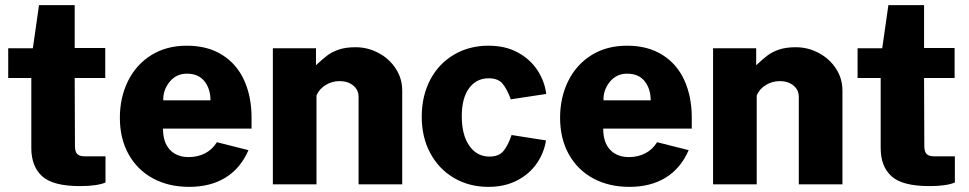

<svg xmlns="http://www.w3.org/2000/svg" viewBox="-20 -718 3775 748"><path d="M271 -414 272 -149Q272 -126 281.5 -117.5Q291 -109 309 -109H391V-7Q358 7 292 7Q186 7 144 -31.5Q102 -70 102 -141V-414H12V-530H108L132 -698H271V-531H390V-414Z M715 -106Q750 -106 778.5 -120.5Q807 -135 825 -164L948 -133Q917 -62 858.5 -26Q800 10 717 10Q637 10 576 -23Q515 -56 481 -117Q447 -178 447 -259Q447 -338 478.5 -402Q510 -466 569 -503Q628 -540 708 -540Q789 -540 846 -504Q903 -468 931.5 -404.5Q960 -341 960 -260V-217H615Q615 -163 642 -134.5Q669 -106 715 -106ZM800 -327Q800 -372 776.5 -401.5Q753 -431 708 -431Q667 -431 641 -399.5Q615 -368 616 -327Z M1043 -530H1211V-464Q1239 -490 1256.5 -503Q1274 -516 1300.5 -525Q1327 -534 1365 -534Q1413 -534 1455 -511.5Q1497 -489 1522 -450.5Q1547 -412 1547 -365V0H1377V-340Q1377 -368 1356 -385Q1335 -402 1303 -402Q1274 -402 1249 -387Q1224 -372 1213 -346V0H1043Z M2108 -352 1970 -331Q1955 -372 1937.5 -392.5Q1920 -413 1884 -413Q1836 -413 1807.5 -374.5Q1779 -336 1779 -265Q1779 -192 1808.5 -150Q1838 -108 1887 -108Q1924 -108 1942 -130.5Q1960 -153 1973 -192L2107 -171Q2100 -124 2072 -82.5Q2044 -41 1995.5 -15.5Q1947 10 1883 10Q1808 10 1749 -24.5Q1690 -59 1656.5 -121Q1623 -183 1623 -263Q1623 -344 1656 -407Q1689 -470 1748.5 -505Q1808 -540 1883 -540Q1949 -540 1997.5 -513.5Q2046 -487 2074 -444Q2102 -401 2108 -352Z M2430 -106Q2465 -106 2493.5 -120.5Q2522 -135 2540 -164L2663 -133Q2632 -62 2573.5 -26Q2515 10 2432 10Q2352 10 2291 -23Q2230 -56 2196 -117Q2162 -178 2162 -259Q2162 -338 2193.5 -402Q2225 -466 2284 -503Q2343 -540 2423 -540Q2504 -540 2561 -504Q2618 -468 2646.5 -404.5Q2675 -341 2675 -260V-217H2330Q2330 -163 2357 -134.5Q2384 -106 2430 -106ZM2515 -327Q2515 -372 2491.5 -401.5Q2468 -431 2423 -431Q2382 -431 2356 -399.5Q2330 -368 2331 -327Z M2758 -530H2926V-464Q2954 -490 2971.5 -503Q2989 -516 3015.5 -525Q3042 -534 3080 -534Q3128 -534 3170 -511.5Q3212 -489 3237 -450.5Q3262 -412 3262 -365V0H3092V-340Q3092 -368 3071 -385Q3050 -402 3018 -402Q2989 -402 2964 -387Q2939 -372 2928 -346V0H2758Z M3580 -414 3581 -149Q3581 -126 3590.5 -117.5Q3600 -109 3618 -109H3700V-7Q3667 7 3601 7Q3495 7 3453 -31.5Q3411 -70 3411 -141V-414H3321V-530H3417L3441 -698H3580V-531H3699V-414Z"/></svg>

Font: Morrison
Style: Bold
Weight: 700
Designer: Pablo Impallari, Rodrigo Fuenzalida (Modified by Dan O. Williams)
Version: Version 0.03;June 6, 2019;FontCreator 11.5.0.2425 64-bit; tt